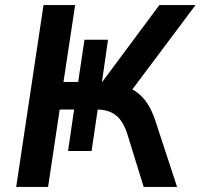

<svg xmlns="http://www.w3.org/2000/svg" viewBox="-20 -739 793 759"><path d="M44 0 152 -719H277L231 -415H289L314 -582H407L383 -415H384L610 -719H753L490 -368L445 -404Q484 -398 512.5 -380Q541 -362 561.5 -331.5Q582 -301 596 -256L680 0H548L484 -207Q468 -259 439 -282.5Q410 -306 362 -306H339L368 -318L342 -142H249L273 -306H216L170 0Z"/></svg>

Font: Nunitoga
Style: Bold Italic
Weight: 700
Italic angle: -9°
Designer: Vernon Adams
Foundry: Vernon Adams
Version: Version 1.0